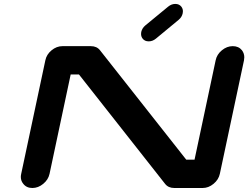

<svg xmlns="http://www.w3.org/2000/svg" viewBox="-20 -939 1240 959"><path d="M1078.1 -70.8Q1071.8 -41.5 1046.6 -20.8Q1021.5 0 992.2 0H850.6Q820.8 0 804.7 -20.5L374.5 -566.9H333L227.5 -70.8Q221.2 -41.5 196 -20.8Q170.9 0 141.6 0Q112.3 0 96.2 -21Q84 -35.6 84 -55.2Q84 -62.5 85.9 -70.8L206.5 -637.7Q212.4 -667 237.5 -687.7Q262.7 -708.5 292 -708.5H433.6Q463.4 -708.5 479.5 -688L910.2 -141.6H951.7L1057.1 -637.7Q1063 -667 1088.1 -687.7Q1113.3 -708.5 1142.6 -708.5Q1171.9 -708.5 1188.5 -688Q1200.2 -672.4 1200.2 -652.8Q1200.2 -645.5 1198.7 -637.7ZM722.7 -732.4Q703.1 -732.4 692.4 -746.1Q684.6 -756.3 684.6 -769.5Q684.6 -773.9 685.5 -779.3Q689.9 -798.8 706.5 -812.5L819.8 -905.8Q836.4 -919.4 855.5 -919.4Q875 -919.4 885.7 -905.8Q893.6 -895.5 893.6 -882.8Q893.6 -877.9 892.6 -873Q888.7 -853.5 872.1 -839.8L758.8 -746.1Q742.2 -732.4 722.7 -732.4Z"/></svg>

Font: Robtronika
Style: Italic
Weight: 400
Italic angle: -12°
Designer: GGBot
Version: 1.00